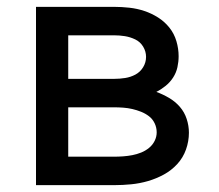

<svg xmlns="http://www.w3.org/2000/svg" viewBox="-20 -540 640 560"><path d="M85 0V-520H313Q335 -520 357.5 -517.5Q380 -515 401 -508Q422 -501 441 -489Q460 -477 474 -459.5Q488 -442 494.5 -420Q501 -398 501 -376Q501 -360 497.5 -344Q494 -328 485 -314Q476 -300 463 -289.5Q450 -279 436 -272Q455 -265 473 -254.5Q491 -244 504.5 -228.5Q518 -213 524.5 -193Q531 -173 531 -153Q531 -128 522.5 -104Q514 -80 497 -61.5Q480 -43 458 -31Q436 -19 412 -12Q388 -5 363 -2.5Q338 0 313 0ZM179 -310H313Q329 -310 345 -312.5Q361 -315 375 -322.5Q389 -330 397.5 -344Q406 -358 406 -374Q406 -390 397.5 -404Q389 -418 374.5 -425Q360 -432 344.5 -434.5Q329 -437 313 -437H179ZM313 -83Q326 -83 339.5 -84Q353 -85 366 -87.5Q379 -90 391.5 -95Q404 -100 414.5 -108.5Q425 -117 431 -129Q437 -141 437 -154Q437 -168 431 -180.5Q425 -193 414.5 -201Q404 -209 391.5 -214Q379 -219 366 -222Q353 -225 339.5 -226Q326 -227 313 -227H179V-83Z"/></svg>

Font: Iosevka Medium Extended
Style: Regular
Weight: 500
Width: 7
Monospace: yes
Designer: Belleve Invis
Foundry: Belleve Invis
Version: Version 32.5.0; ttfautohint (v1.8.4)